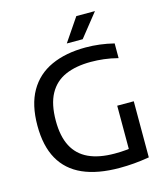

<svg xmlns="http://www.w3.org/2000/svg" viewBox="-135 -1050 1005 1160"><g transform="rotate(-15 367.0 -470.0)"><path d="M469 7Q331.5 7 239.2 -34Q147 -75 100.5 -158Q54 -241 54 -368Q54 -498 102.5 -582.5Q151 -667 241.5 -708.2Q332 -749.5 457 -749.5Q501.5 -749.5 545.2 -744Q589 -738.5 633.5 -727.5V-635.5Q587 -647.5 545.8 -652.2Q504.5 -657 465 -657Q371 -657 305 -628Q239 -599 204 -535.2Q169 -471.5 169 -367.5Q169 -270.5 201.5 -208Q234 -145.5 299.2 -115Q364.5 -84.5 462.5 -84.5Q501.5 -84.5 536.5 -87.8Q571.5 -91 601.5 -96L551 -48V-360H654.5V-9Q603.5 -0.5 559.2 3.2Q515 7 469 7ZM354 -802 452.5 -947H569L453.5 -802Z"/></g></svg>

Font: Encode Sans SC SemiExpanded Medium
Style: Regular
Weight: 500
Width: 6
Designer: Multiple Designers
Foundry: Impallari Type
Version: Version 3.002